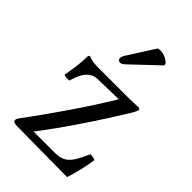

<svg xmlns="http://www.w3.org/2000/svg" viewBox="-205 -752 834 834"><g transform="rotate(45 212.0 -335.0)"><path d="M71 -439C69 -439 65 -435 65 -433C64 -388 59 -353 50 -304C59 -300 71 -298 83 -301C103 -374 134 -391 164 -392L292 -395C224 -281 124 -137 46 -32C37 -20 37 -17 37 -12C37 -5 45 0 60 0L372 3C384 -31 397 -83 404 -133C398 -137 386 -139 374 -139L360 -110C335 -57 314 -35 262 -34H129C203 -128 307 -285 369 -387C384 -412 387 -420 387 -424C387 -428 382 -431 375 -431C370 -431 342 -429 313 -429H130C98 -429 86 -434 71 -439ZM256 -671 180 -552C172 -539 169 -535 169 -524C169 -517 176 -511 183 -511C190 -511 198 -515 213 -530L328 -639L325 -650C302 -672 276 -673 270 -673C265 -673 259 -672 256 -671Z"/></g></svg>

Font: Libertinus Serif
Style: Regular
Weight: 400
Designer: Philipp H. Poll, Khaled Hosny
Foundry: Caleb Maclennan
Version: Version 7.050;RELEASE